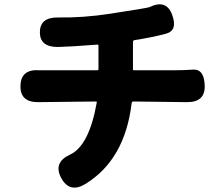

<svg xmlns="http://www.w3.org/2000/svg" viewBox="-20 -811 1040 891"><path d="M376 43Q303 87 264 15Q226 -57 304 -93Q393 -133 429 -335Q430 -340 425 -340L158 -337Q73 -336 75 -413Q77 -491 162 -485Q167 -485 208 -485H432Q437 -485 437 -490V-599Q437 -604 432 -604Q303 -594 250 -593Q165 -592 165 -661Q165 -731 249 -730Q366 -728 489 -747Q666 -774 674 -778Q752 -816 779 -742Q806 -668 748 -654Q679 -636 605 -625Q597 -624 597 -616V-490Q597 -485 602 -485H795Q836 -485 876 -488Q928 -491 930 -413Q932 -336 847 -337L600 -340Q592 -340 591 -333Q560 -70 376 43Z"/></svg>

Font: Resource Han Rounded TW Heavy
Style: Regular
Weight: 900
Designer: Cyano Hao (round all glyphs); Ryoko NISHIZUKA 西塚涼子 (kana, bopomofo & ideographs); Paul D. Hunt (Latin, Greek & Cyrillic)
Foundry: Cyano Hao
Version: 0.990